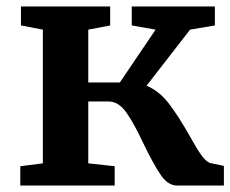

<svg xmlns="http://www.w3.org/2000/svg" viewBox="-20 -576 715 596"><path d="M570 -152Q591 -114 605 -94.5Q619 -75 632 -70L675 -61V0H530Q502 0 480 -31.5Q458 -63 427 -127Q396 -193 372 -227Q348 -261 317 -261H254V-69L336 -60V0H43V-60L113 -69V-484L45 -497V-556H322V-497L254 -484V-320H352L463 -484L389 -497V-556H647V-497L570 -484L435 -310Q475 -293 505 -253.5Q535 -214 570 -152Z"/></svg>

Font: Koeln Type Serif
Style: Bold
Weight: 700
Designer: Eben Sorkin
Foundry: Eben Sorkin
Version: Version 2.002